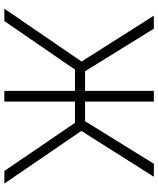

<svg xmlns="http://www.w3.org/2000/svg" viewBox="60 -808 747 908"><g transform="rotate(90 434.0 -353.5)"><path d="M460 -381.8H552.7L753.9 -707H815.4L598.6 -364.3L847.7 0H788.1L560.5 -334H460V0H409.2V-334H308.6L79.1 0H20.5L270.5 -365.2L53.7 -707H115.2L316.4 -381.8H409.2V-707H460Z"/></g></svg>

Font: Pretendard ExtraLight
Style: Regular
Weight: 200
Designer: Base glyphs from Inter by Rasmus Andersson; Hangeul glyphs from Noto Sans CJK(Source Han Sans) by Jang Soo-young and Kan
Foundry: Kil Hyung-jin
Version: Version 1.309